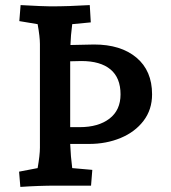

<svg xmlns="http://www.w3.org/2000/svg" viewBox="-20 -730 671 755"><path d="M55 -55 128 -69Q137 -121 137 -149V-557Q137 -585 128 -635L56 -647L61 -710Q151 -705 179 -705Q251 -705 333 -710L337 -642L264 -635Q258 -589 257 -553L350 -555Q455 -555 516.5 -503.5Q578 -452 578 -359Q578 -299 544.5 -255Q511 -211 454.5 -187.5Q398 -164 330 -164H256Q258 -114 264 -69L343 -62L338 0H201Q133 0 60 5ZM293 -230Q367 -230 410.5 -263.5Q454 -297 454 -359Q454 -424 414.5 -457Q375 -490 300 -490L256 -489V-230Z"/></svg>

Font: Andada Pro
Style: Bold
Weight: 700
Designer: Carolina Giovagnoli
Foundry: Huerta Tipografica
Version: Version 3.005; ttfautohint (v1.8.4)